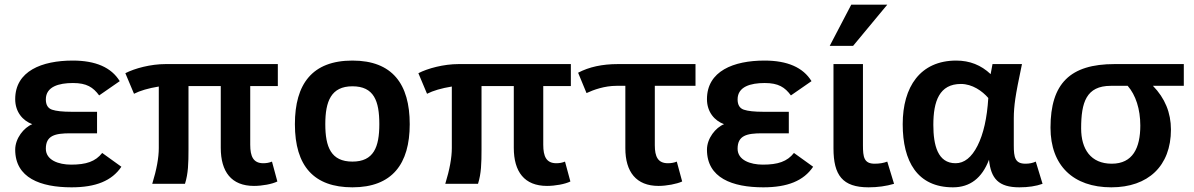

<svg xmlns="http://www.w3.org/2000/svg" viewBox="-20 -786 5107 821"><path d="M284 -82C230.3 -82 176 -101.4 176 -150C176 -206.7 215.3 -216 281 -216H395V-308H286C248 -308 220.2 -311 202.5 -317C184.8 -323 176 -337.7 176 -361C176 -415.5 231.5 -431 292 -431C350.8 -431 378.2 -412.8 404 -378L492 -439C456 -497.7 389 -527 291 -527C159.1 -527 45 -482.3 45 -362C45 -306.6 77.9 -269.7 118 -255C82.1 -240.6 45 -194.6 45 -146C45 -25.3 153 15 286 15C389.6 15 458.4 -12.8 499 -73L417 -132C388.1 -95.2 348.5 -82 284 -82Z M1050 -167V-418H1168V-512H688C624.3 -512 555.7 -493.6 516 -473L553 -385C579 -398.3 614.3 -408.7 659 -416V-153C659 -111.7 649.7 -60.7 631 0H771C784.9 -44.5 786 -87.9 786 -147V-418H924V-154C924 -51.5 969.4 9 1066 9C1101.2 9 1143.5 1.2 1166 -10L1143 -95C1131.7 -90.3 1119.3 -88 1106 -88C1063 -88 1050 -117.4 1050 -167Z M1487 -527C1315.1 -527 1241 -426.9 1241 -255C1241 -75 1323 15 1487 15C1657.1 15 1732 -85.2 1732 -255C1732 -426.4 1658 -527 1487 -527ZM1487 -95C1395.6 -95 1371 -157.1 1371 -255C1371 -352.7 1395.7 -417 1487 -417C1579.1 -417 1602 -354.4 1602 -255C1602 -157 1577.9 -95 1487 -95Z M2303 -167V-418H2421V-512H1941C1877.3 -512 1808.7 -493.6 1769 -473L1806 -385C1832 -398.3 1867.3 -408.7 1912 -416V-153C1912 -111.7 1902.7 -60.7 1884 0H2024C2037.9 -44.5 2039 -87.9 2039 -147V-418H2177V-154C2177 -51.5 2222.4 9 2319 9C2354.2 9 2396.5 1.2 2419 -10L2396 -95C2384.7 -90.3 2372.3 -88 2359 -88C2316 -88 2303 -117.4 2303 -167Z M2616 -419H2654V-152C2654 -51.1 2700.3 9 2796 9C2829.9 9 2874.5 0.6 2897 -10L2874 -95C2862.7 -90.3 2850 -88 2836 -88C2793.3 -88 2780 -116.1 2780 -165V-419H2954V-512H2622C2555.3 -512 2498.7 -499.7 2452 -475L2488 -388C2518.5 -402.3 2565.4 -419 2616 -419Z M3242 -82C3188.3 -82 3134 -101.4 3134 -150C3134 -206.7 3173.3 -216 3239 -216H3353V-308H3244C3206 -308 3178.2 -311 3160.5 -317C3142.8 -323 3134 -337.7 3134 -361C3134 -415.5 3189.5 -431 3250 -431C3308.8 -431 3336.2 -412.8 3362 -378L3450 -439C3414 -497.7 3347 -527 3249 -527C3117.1 -527 3003 -482.3 3003 -362C3003 -306.6 3035.9 -269.7 3076 -255C3040.1 -240.6 3003 -194.6 3003 -146C3003 -25.3 3111 15 3244 15C3347.6 15 3416.4 -12.8 3457 -73L3375 -132C3346.1 -95.2 3306.5 -82 3242 -82Z M3670 -165V-512H3544V-152C3544 -36.6 3582.7 15 3694 15C3732.7 15 3769 10 3803 0L3774 -95C3758.7 -89 3740.7 -86 3720 -86C3674.4 -86 3670 -114.4 3670 -165ZM3628 -590 3774 -766H3620L3528 -590Z M4315 -165V-281C4315 -306.3 4317.2 -333.8 4321.5 -363.5C4325.8 -393.2 4335.3 -442.7 4350 -512H4224L4216 -469C4175.3 -507.7 4126.3 -527 4069 -527C3914.9 -527 3840 -414.6 3840 -255C3840 -96 3902.3 15 4055 15C4127.7 15 4179 -24.3 4209 -103C4217.1 -22.4 4249.7 15 4339 15C4377 15 4410 10 4438 0L4409 -95C4396.3 -89 4381.7 -86 4365 -86C4320.1 -86 4315 -113 4315 -165ZM3971 -252C3971 -353.4 3996.9 -427 4089 -427C4137.4 -427 4180.3 -396.9 4206 -367C4200.7 -281 4185.3 -213 4160 -163C4134.7 -113 4103.3 -88 4066 -88C3989.9 -88 3971 -164.8 3971 -252Z M4472 -240C4472 -78 4569.4 15 4732 15C4889.2 15 4987 -75.9 4987 -232C4987 -304 4961.3 -366.3 4910 -419H5042V-512H4746C4556.4 -512 4472 -429.6 4472 -240ZM4856 -249C4856 -153.5 4823.7 -86 4734 -86C4644.1 -86 4603 -148.4 4603 -237C4603 -348 4624.7 -419 4730 -419H4802C4836.3 -379.8 4856 -319.6 4856 -249Z"/></svg>

Font: Fog Sans
Style: Bold
Weight: 700
Foundry: Intel Corporation
Version: Version 1.00